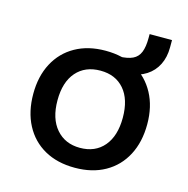

<svg xmlns="http://www.w3.org/2000/svg" viewBox="-95 -711 794 812"><g transform="rotate(15 301.5 -305.0)"><path d="M302 9Q225 9 169 -22.5Q113 -54 82.5 -112Q52 -170 52 -248Q52 -325 82.5 -382.5Q113 -440 169 -471.5Q225 -503 301 -503Q378 -503 433.5 -471.5Q489 -440 520 -382.5Q551 -325 551 -248Q551 -170 520.5 -112Q490 -54 434 -22.5Q378 9 302 9ZM301 -78Q368 -78 406 -123Q444 -168 444 -248Q444 -328 406 -372Q368 -416 302 -416Q235 -416 196.5 -372Q158 -328 158 -248Q158 -168 197 -123Q236 -78 301 -78ZM423 -434 361 -474V-494Q399 -495 421 -505.5Q443 -516 452.5 -539.5Q462 -563 462 -602V-619H560V-587Q560 -544 543.5 -511Q527 -478 496 -458Q465 -438 423 -434Z"/></g></svg>

Font: Nunito Sans 9pt SemiBold
Style: Regular
Weight: 600
Version: Version 3.101;gftools[0.9.27]